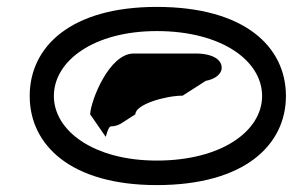

<svg xmlns="http://www.w3.org/2000/svg" viewBox="-20 -732 883 556"><path d="M66 -454C66 -312 185 -196 434 -196C688 -196 808 -312 808 -454C808 -597 688 -712 434 -712C185 -712 66 -597 66 -454ZM136 -454C136 -556 252 -642 434 -642C622 -642 739 -556 739 -454C739 -353 622 -267 434 -267C252 -267 136 -353 136 -454ZM241 -401 286 -336C286 -332 293 -366 301 -366C313 -366 323 -370 330 -374L372 -401C372 -430 460 -455 509 -455L576 -498C600 -502 622 -516 622 -536C622 -557 600 -576 550 -577H367C296 -577 243 -441 241 -401Z"/></svg>

Font: Ampere
Style: SCUltExt
Weight: 400
Version: Version 1